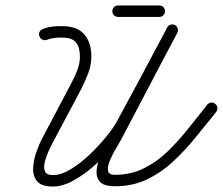

<svg xmlns="http://www.w3.org/2000/svg" viewBox="-20 -663 817 704"><path d="M152 -517Q144 -514 136 -517.5Q128 -521 125 -529Q121 -537 124.5 -545Q128 -553 136 -556Q152 -563 172.5 -565.5Q193 -568 210 -567Q210 -567 210 -567Q210 -567 210 -567Q263 -567 289 -537Q315 -507 315 -456Q315 -425 303.5 -394.5Q292 -364 278 -337Q252 -288 226 -239Q200 -190 174 -141Q168 -131 159 -111Q150 -91 144.5 -70.5Q139 -50 144.5 -35.5Q150 -21 174 -21Q204 -21 239.5 -42.5Q275 -64 309 -96.5Q343 -129 370.5 -163Q398 -197 411 -222Q457 -307 502.5 -392Q548 -477 593 -562Q593 -562 593 -562Q593 -562 593 -562Q597 -570 605.5 -572.5Q614 -575 622 -571Q629 -567 631.5 -558.5Q634 -550 630 -542Q585 -457 539.5 -372Q494 -287 448 -202Q432 -172 401 -134Q370 -96 331 -60.5Q292 -25 251 -2Q210 21 174 21Q132 21 116 1.5Q100 -18 101.5 -47.5Q103 -77 114 -107.5Q125 -138 137 -160Q163 -209 189 -258.5Q215 -308 241 -357Q253 -379 263 -404.5Q273 -430 273 -456Q273 -489 259 -507Q245 -525 210 -525Q210 -525 210 -525Q210 -525 210 -525Q197 -526 180.5 -524Q164 -522 152 -517Q152 -517 152 -517Q152 -517 152 -517ZM622 -571Q629 -567 631.5 -558.5Q634 -550 630 -543Q578 -444 526.5 -346Q475 -248 423 -149Q418 -140 405.5 -119Q393 -98 383.5 -76Q374 -54 376 -38Q378 -22 401 -22Q460 -22 508 -46Q556 -70 596 -109Q636 -148 671.5 -193Q707 -238 740 -279Q745 -286 754 -287Q763 -288 769 -282Q776 -277 777 -268Q778 -259 773 -253Q736 -207 697.5 -159.5Q659 -112 615 -71Q571 -30 518.5 -5Q466 20 401 20Q364 20 349 6Q334 -8 334 -30.5Q334 -53 343.5 -79Q353 -105 365 -129Q377 -153 385 -169Q437 -267 489 -365.5Q541 -464 593 -562Q597 -570 605.5 -572.5Q614 -575 622 -571ZM413 -601Q404 -601 398 -607Q392 -613 392 -622Q392 -631 398 -637Q404 -643 413 -643Q451 -643 488.5 -643Q526 -643 564 -643Q564 -643 564 -643Q564 -643 564 -643Q573 -643 579 -637Q585 -631 585 -622Q585 -613 579 -607Q573 -601 564 -601Q526 -601 488.5 -601Q451 -601 413 -601Q413 -601 413 -601Q413 -601 413 -601Z"/></svg>

Font: FRB American Cursive Medium
Style: Italic
Weight: 500
Italic angle: -25°
Version: Version 2.0;Modular Font Editor K font №1